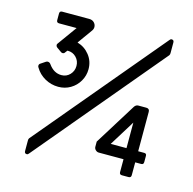

<svg xmlns="http://www.w3.org/2000/svg" viewBox="-107 -823 956 952"><g transform="rotate(15 371.0 -347.0)"><path d="M176 -342Q139 -342 107 -360Q75 -378 57 -409Q54 -413 54 -418Q54 -426 61 -430L85 -446Q90 -449 94 -449Q104 -449 110 -440Q137 -402 176 -402Q202 -402 219.5 -420.5Q237 -439 237 -465Q237 -491 219.5 -509Q202 -527 177 -527H174L164 -514Q161 -509 154 -509Q149 -509 145 -512L121 -529Q117 -532 115.5 -537.5Q114 -543 117 -547L189 -647H99Q86 -647 86 -660V-694Q86 -707 99 -707H238Q254 -707 263.5 -697Q273 -687 273 -674Q273 -663 265 -653L212 -579Q250 -568 274.5 -537Q299 -506 299 -465Q299 -432 282.5 -403.5Q266 -375 238 -358.5Q210 -342 176 -342ZM595 0Q582 0 582 -13V-79H455Q446 -79 438.5 -86Q431 -93 431 -103V-129L564 -343Q572 -355 584 -355H625Q642 -355 642 -338V-136H673Q685 -136 685 -124V-92Q685 -79 673 -79H642V-13Q642 0 629 0ZM501 -136H582V-267ZM112 21Q100 21 100 8V-46Q100 -50 100.5 -52.5Q101 -55 103 -58L649 -709Q653 -715 659 -715Q671 -715 671 -702V-649Q671 -645 670.5 -642Q670 -639 668 -636L122 15Q118 21 112 21Z"/></g></svg>

Font: Miriam Libre Medium
Style: Regular
Weight: 500
Version: Version 2.000